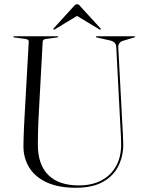

<svg xmlns="http://www.w3.org/2000/svg" viewBox="-20 -871 686 905"><path d="M546.5 -293 528 -649Q527.5 -660.5 521.5 -668.2Q515.5 -676 498 -680.5L435.5 -694.5Q433.5 -695.5 432.5 -696Q431.5 -696.5 431.5 -697.5Q431.5 -698.5 432.5 -699.2Q433.5 -700 435 -700H613.5Q615.5 -700 616.2 -699.2Q617 -698.5 617 -697.5Q617 -696.5 615.5 -695.8Q614 -695 611 -694L560.5 -679Q549 -676 542.8 -667.2Q536.5 -658.5 537.5 -648L556 -297.5Q557.5 -270.5 559 -244.2Q560.5 -218 561 -190.5Q561 -134 537.5 -87.5Q514 -41 464.8 -13.5Q415.5 14 337.5 14Q254.5 14 199.5 -11.8Q144.5 -37.5 117.5 -81.8Q90.5 -126 90.5 -181.5Q90.5 -196 91.2 -219.5Q92 -243 93 -267Q94 -291 95 -308L115.5 -674.5Q116 -680.5 111.8 -683.2Q107.5 -686 99.5 -687.5L47 -694.5Q42.5 -696 42.5 -697.5Q42.5 -698.5 43.5 -699.2Q44.5 -700 46.5 -700H250.5Q252.5 -700 253.5 -699.2Q254.5 -698.5 254.5 -697.5Q254.5 -696.5 253.5 -696Q252.5 -695.5 250 -694.5L197 -687.5Q188 -686 184.8 -683.2Q181.5 -680.5 181 -672L161.5 -311Q159.5 -273 159 -241.5Q158.5 -210 158.5 -188.5Q158.5 -94.5 208 -45.8Q257.5 3 351.5 3Q413.5 3 458.2 -20.8Q503 -44.5 527 -87.8Q551 -131 551 -189Q551 -217.5 549.2 -244.5Q547.5 -271.5 546.5 -293ZM353 -802H333L447.5 -733Q452.5 -730 454 -731.5Q455.5 -732.5 455.2 -734.2Q455 -736 453 -738L360 -839.5Q355.5 -845.5 352 -848.2Q348.5 -851 343 -851Q338.5 -851 334.8 -848.2Q331 -845.5 326 -839.5L233.5 -738Q231.5 -736 231.5 -734.2Q231.5 -732.5 232.5 -731.5Q234 -730 239 -733Z"/></svg>

Font: Fraunces 120pt Light
Style: Regular
Weight: 300
Version: Version 1.000;[b76b70a41]